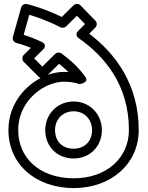

<svg xmlns="http://www.w3.org/2000/svg" viewBox="-20 -920 757 980"><path d="M224.4 -538 281.3 -594.2C297.5 -581.7 313.6 -567.8 329.1 -552.4C319.7 -552.9 310.3 -553 306 -553C279.5 -553 251.7 -547.7 224.4 -538ZM187.2 -521.6C100.6 -476.2 23 -382.7 23 -256C23 -82.4 161.4 40 357 40C544.7 40 688 -82.1 688 -256C688 -493.4 565.2 -649.6 435.3 -748L466.7 -779.3C475.1 -787.8 476.9 -804.2 466.9 -814.4L390.9 -892.4C381.2 -902.4 365.1 -902.3 355.4 -892.8L295.2 -833.4C198.3 -880.8 119.6 -898.9 117.2 -899.4C105.9 -901.8 91.7 -895.1 87.9 -881.7L45.9 -731.7C41.7 -716.6 51.6 -703.6 64.4 -700.6C65.3 -700.4 93 -694.2 137.6 -675.9L101.3 -639.7C93.7 -632.1 90.6 -615 101.3 -604.3L178.3 -527.3C179.7 -526 183.9 -522.9 187.2 -521.6ZM73 -256C73 -368.3 146 -449.5 225.3 -484.5C253.1 -496.8 281.3 -503 306 -503C319.7 -503 363.5 -501.4 383.9 -490.1C383.9 -490.1 436.8 -497.4 416.5 -526.4C381.4 -576.3 337.2 -616.1 293.5 -647.3C283.3 -654.6 269.2 -652.5 261.4 -644.8L196.1 -580.2L154.4 -622L198.7 -666.3C198.7 -666.3 226.9 -689.8 191.7 -706.6C154.1 -724.5 121.6 -735.8 100.8 -742.3L129.4 -844.5C162 -835.1 220.8 -815.6 288.6 -780.8C298.4 -775.7 310.7 -778.4 317.6 -785.2L372.6 -839.5L413.9 -797.2L379.3 -762.7C374.2 -757.5 360.6 -740 382.6 -724.5C512.7 -633.3 638 -487.8 638 -256C638 -113.9 523.3 -10 357 -10C182.6 -10 73 -113.6 73 -256ZM211 -256C211 -173.1 270.7 -111 356 -111C438.4 -111 500 -172.8 500 -256V-261.6C496.4 -343.6 433.2 -402 356 -402C275.8 -402 211 -340.7 211 -256ZM261 -256C261 -313.3 302.2 -352 356 -352C406.6 -352 447.2 -315.4 450 -260.4V-256C450 -199.2 411.6 -161 356 -161C297.3 -161 261 -198.9 261 -256Z"/></svg>

Font: Hussar Ekologiczny
Style: Regular
Weight: 400
Foundry: Cannot Into Space Fonts
Version: Version 0.97